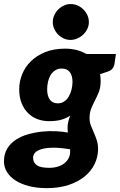

<svg xmlns="http://www.w3.org/2000/svg" viewBox="-55 -772 605 969"><path d="M194 75Q217 75 236.5 69Q256 63 269.8 52.2Q283.5 41.5 291.2 26.5Q299 11.5 299 -7Q299 -10 299 -13Q299 -16 298.5 -18.5Q247.5 -27 211.8 -26.5Q176 -26 154 -19.2Q132 -12.5 122 -1.2Q112 10 112 23.5Q112 49 130.8 62Q149.5 75 194 75ZM237 -250.5Q255.5 -250.5 269.2 -260Q283 -269.5 292 -284.8Q301 -300 305.8 -319Q310.5 -338 311 -357.5Q311 -390 297.5 -408Q284 -426 256 -426Q237.5 -426 223.8 -417.2Q210 -408.5 201 -394Q192 -379.5 187.5 -360.5Q183 -341.5 183 -321Q183 -288 196.5 -269.2Q210 -250.5 237 -250.5ZM530 -499.5 523 -451Q518.5 -422.5 494 -412.5L450 -397.5Q453 -381.5 453 -363.5Q453 -331.5 444.2 -309Q435.5 -286.5 425 -266.5Q414.5 -246.5 405.8 -225.5Q397 -204.5 397 -176Q397 -155.5 403.8 -138.2Q410.5 -121 418.5 -103Q426.5 -85 433.2 -65Q440 -45 440 -19Q439.5 21 422 56.8Q404.5 92.5 371.5 119.2Q338.5 146 290.5 161.8Q242.5 177.5 181 177.5Q130.5 177.5 90.5 167Q50.5 156.5 22.8 138.5Q-5 120.5 -20 95.8Q-35 71 -35 42.5Q-35 5 -18.5 -22Q-2 -49 25 -66.8Q52 -84.5 86.5 -94.2Q121 -104 157 -107.8Q193 -111.5 227 -109.8Q261 -108 287.5 -103Q286 -115 286 -128Q286 -155.5 299.5 -188.5Q280.5 -175.5 255 -168Q229.5 -160.5 192 -160.5Q162.5 -160.5 135.5 -170.2Q108.5 -180 87.8 -200Q67 -220 54.5 -250.2Q42 -280.5 42 -322Q42 -360.5 56.8 -397.2Q71.5 -434 100.8 -462.8Q130 -491.5 173.2 -509Q216.5 -526.5 274 -526.5Q304 -526.5 331 -519.8Q358 -513 381 -499.5ZM393.5 -660.5Q393.5 -642 385.5 -625.8Q377.5 -609.5 364.5 -597.2Q351.5 -585 334.8 -577.8Q318 -570.5 300.5 -570.5Q283 -570.5 267 -577.8Q251 -585 238.8 -597.2Q226.5 -609.5 219 -625.8Q211.5 -642 211.5 -660.5Q211.5 -679 219 -695.5Q226.5 -712 239.2 -724.5Q252 -737 268 -744.2Q284 -751.5 301.5 -751.5Q319.5 -751.5 336 -744.5Q352.5 -737.5 365.2 -725Q378 -712.5 385.8 -696Q393.5 -679.5 393.5 -660.5Z"/></svg>

Font: Lato ExtraBold
Style: Italic
Weight: 800
Italic angle: -7°
Designer: Lukasz Dziedzic with Adam Twardoch and Botio Nikoltchev
Foundry: tyPoland Lukasz Dziedzic
Version: Version 2.015; 2015-08-06; http://www.latofonts.com/